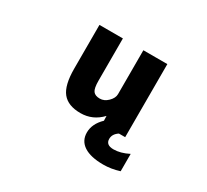

<svg xmlns="http://www.w3.org/2000/svg" viewBox="-146 -752 1292 1198"><g transform="rotate(30 500.0 -152.5)"><path d="M711.9 218.8Q620.1 218.8 571.8 187Q523.4 155.3 523.4 95.7Q523.4 33.2 579.1 -20.5L578.1 -54.7Q515.6 11.7 427.7 11.7Q337.9 11.7 296.9 -39.1Q255.9 -89.8 255.9 -209V-524.4H424.8V-219.7Q424.8 -165 439 -146Q453.1 -127 487.3 -127Q518.6 -127 545.4 -153.3Q572.3 -179.7 572.3 -209V-524.4H745.1V2H700.2Q664.1 25.4 664.1 60.5Q664.1 104.5 719.7 104.5Q769.5 104.5 827.1 75.2V200.2Q768.6 218.8 711.9 218.8Z"/></g></svg>

Font: GenEi Gothic M Heavy
Style: Regular
Weight: 800
Designer: o_tamon (Modified); [Source Han Sans]
Ryoko NISHIZUKA  (kana & ideographs); Paul D. Hunt (Latin, Greek & Cyrillic); Wenl
Version: Version 1.1a;Original Version 1.004